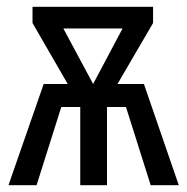

<svg xmlns="http://www.w3.org/2000/svg" viewBox="-20 -547 553 567"><path d="M405 -299 508 0H425L352 -231H296V0H217V-231H161L88 0H5L109 -299H180L76 -479V-527H432V-479L327 -299ZM167 -463 255 -299 342 -463Z"/></svg>

Font: Fira Sans Extra Condensed
Style: Regular
Weight: 400
Width: 1
Designer: Carrois Corporate & Edenspiekermann AG
Foundry: Carrois Corporate GbR & Edenspiekermann AG
Version: Version 4.203